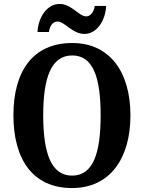

<svg xmlns="http://www.w3.org/2000/svg" viewBox="-20 -943 729 973"><path d="M408 -771C469 -771 514 -836 518 -913H460C457 -886 440 -860 417 -860C380 -860 343 -923 282 -923C219 -923 174 -857 170 -781H228C231 -808 246 -834 271 -834C309 -834 346 -771 408 -771ZM345 10C535 10 641 -137 641 -358C641 -580 535 -725 346 -725C145 -725 48 -580 48 -359C48 -137 145 10 345 10ZM345 -53C240 -53 199 -166 199 -358C199 -551 240 -662 346 -662C452 -662 490 -551 490 -358C490 -166 452 -53 345 -53Z"/></svg>

Font: Noto Serif Myanmar Condensed
Style: Bold
Weight: 700
Width: 3
Designer: Ben Mitchell and the Monotype Design Team
Foundry: Monotype Imaging Inc.
Version: Version 2.106